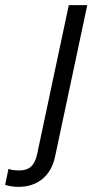

<svg xmlns="http://www.w3.org/2000/svg" viewBox="-152 -521 370 748"><path d="M-80 207Q-92 207 -106.5 205Q-121 203 -132 199L-119 137Q-111 140 -100.5 141.5Q-90 143 -77 143Q-47 143 -30.5 127.5Q-14 112 -7 78L116 -501H188L63 87Q51 145 13.5 176Q-24 207 -80 207Z"/></svg>

Font: Red Hat Display VF
Style: Italic
Weight: 300
Italic angle: -12°
Designer: Pentagram, MCKL
Foundry: Pentagram, MCKL
Version: Version 1.010